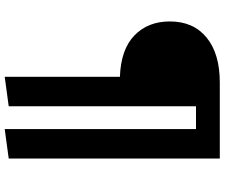

<svg xmlns="http://www.w3.org/2000/svg" viewBox="-89 -643 953 815"><g transform="rotate(90 387.5 -235.5)"><path d="M653 -692V204L528 221V-591H431V204L306 221V-268Q190 -272 130.5 -329.5Q71 -387 71 -480Q71 -580 139.5 -636Q208 -692 330 -692Z"/></g></svg>

Font: Wolseley Sans SemiBold
Style: Regular
Weight: 600
Designer: Carrois Corporate & Edenspiekermann AG
Foundry: Carrois Corporate GbR & Edenspiekermann AG
Version: Version 4.202